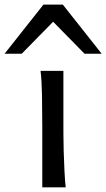

<svg xmlns="http://www.w3.org/2000/svg" viewBox="-88 -801 455 821"><path d="M85.4 -498H183.1Q183.1 -431.6 183.1 -365.2Q183.1 -298.8 183.1 -231.9Q183.1 -200.7 184.3 -156Q185.5 -111.3 187.7 -68.8Q189.9 -26.4 192.9 0H92.8Q92.8 -35.2 92.8 -82.5Q92.8 -129.9 92.8 -177Q92.8 -224.1 92.8 -258.8Q92.8 -330.1 91.6 -394.8Q90.3 -459.5 85.4 -498ZM4.9 -571.3H-68.4L97.7 -781.2H180.7L346.7 -571.3H273.4L139.2 -708Z"/></svg>

Font: Andika LitF DSA DSG
Style: Regular
Weight: 400
Designer: Victor Gaultney, Annie Olsen, Julie Remington, Don Collingsworth, Eric Hays, Becca Hirsbrunner
Foundry: SIL International
Version: Version 6.200 ; LitF DSA DSG; ttfautohint (v1.8.3.10-c5d8)